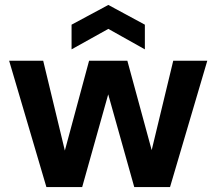

<svg xmlns="http://www.w3.org/2000/svg" viewBox="-20 -758 877 778"><path d="M168 0 17 -512H155L250 -118L235 -119L341 -512H496L603 -119L587 -118L682 -512H820L669 0H524L410 -406H427L313 0ZM270 -558V-658L419 -738L567 -658V-558L419 -641Z"/></svg>

Font: DM Sans 12pt ExtraBold
Style: Regular
Weight: 800
Version: Version 4.004;gftools[0.9.30]